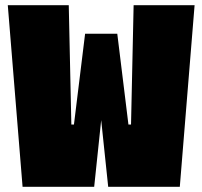

<svg xmlns="http://www.w3.org/2000/svg" viewBox="-20 -720 780 740"><path d="M67 0 10 -700H245L255 -240H265L308 -590H432L475 -240H485L495 -700H730L673 0H397L370 -257L343 0Z"/></svg>

Font: Tektur Condensed Black
Style: Regular
Weight: 900
Width: 3
Designer: Adam Jagosz
Foundry: Adam Jagosz
Version: Version 1.005;gftools[0.9.30]